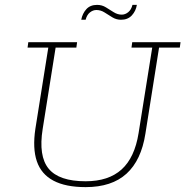

<svg xmlns="http://www.w3.org/2000/svg" viewBox="-20 -756 760 787"><path d="M331 11Q249 11 199 -15.5Q149 -42 131 -95Q113 -148 125 -228L178 -561H93L96 -583H296L293 -561H208L155 -228Q137 -116 179.5 -64.5Q222 -13 331 -13Q425 -13 478.5 -61.5Q532 -110 548 -210L604 -561H519L522 -583H720L717 -561H632L576 -208Q559 -99 498.5 -44Q438 11 331 11ZM476 -675Q457 -675 440.5 -685Q424 -695 408.5 -705Q393 -715 375 -715Q361 -715 348.5 -705Q336 -695 331 -675H313Q318 -701 334 -718.5Q350 -736 378 -736Q398 -736 414 -726L446 -706Q462 -696 479 -696Q493 -696 505.5 -706Q518 -716 523 -736H541Q537 -711 520.5 -693Q504 -675 476 -675Z"/></svg>

Font: Rokkitt SemiBold Thin
Style: Italic
Weight: 250
Italic angle: -9°
Version: Version 3.103